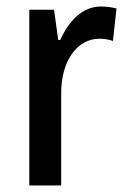

<svg xmlns="http://www.w3.org/2000/svg" viewBox="-20 -636 391 590"><path d="M290 -616C233 -616 191 -571 165 -513H159L146 -606H70V-66H168V-347C167 -448 217 -517 285 -517C298 -517 315 -515 327 -510L338 -610C322 -614 305 -616 290 -616Z"/></svg>

Font: Noto Sans Malayalam UI Condensed Medium
Style: Regular
Weight: 500
Width: 3
Designer: Jelle Bosma - Monotype Design Team
Foundry: Monotype Imaging Inc.
Version: Version 2.104